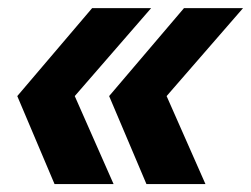

<svg xmlns="http://www.w3.org/2000/svg" viewBox="-20 -491 625 478"><path d="M115.8 -32.7 23 -251.8 209.4 -470.8H356.3L166.1 -251.8L262.8 -32.7ZM344.6 -32.7 251.7 -251.8 438.1 -470.8H585.1L394.8 -251.8L491.5 -32.7Z"/></svg>

Font: Wix Madefor Text
Style: Italic
Weight: 400
Italic angle: -12°
Designer: Dalton Maag Ltd
Foundry: Dalton Maag Ltd
Version: Version 3.100